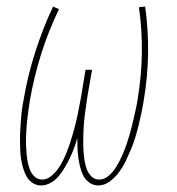

<svg xmlns="http://www.w3.org/2000/svg" viewBox="-20 -558 540 586"><path d="M280 8Q265 8 253 -0.5Q241 -9 234.5 -21.5Q228 -34 224.5 -48.5Q221 -63 219 -77.5Q217 -92 216.5 -107Q216 -122 216 -137Q212 -122 206.5 -107Q201 -92 194 -77.5Q187 -63 179 -49Q171 -35 160.5 -22Q150 -9 135.5 -0.5Q121 8 105 8Q91 8 79 0Q67 -8 60.5 -20.5Q54 -33 50 -47Q46 -61 44 -75Q42 -89 41.5 -104Q41 -119 41 -133.5Q41 -148 42 -163Q43 -178 44 -193Q45 -208 47 -223Q49 -238 52 -253Q64 -325 87 -397.5Q110 -470 142 -538L160 -530Q128 -464 105.5 -392.5Q83 -321 71 -250Q69 -237 67 -223.5Q65 -210 63.5 -196.5Q62 -183 61 -169.5Q60 -156 59.5 -142.5Q59 -129 59.5 -116Q60 -103 61 -90Q62 -77 64.5 -64Q67 -51 71.5 -39.5Q76 -28 85.5 -19Q95 -10 109 -10Q123 -10 135.5 -20Q148 -30 157 -42.5Q166 -55 172.5 -68.5Q179 -82 184.5 -96Q190 -110 194.5 -124Q199 -138 203 -152Q207 -166 210.5 -180Q214 -194 217 -208Q220 -222 222.5 -236.5Q225 -251 228 -265L241 -345H261L247 -265Q245 -251 243 -237Q241 -223 239 -208.5Q237 -194 236 -180Q235 -166 234.5 -151.5Q234 -137 234 -123Q234 -109 235 -95.5Q236 -82 238 -68.5Q240 -55 244.5 -42.5Q249 -30 258.5 -20Q268 -10 283 -10Q297 -10 309 -19.5Q321 -29 329.5 -41Q338 -53 344.5 -66Q351 -79 356.5 -92Q362 -105 366.5 -118.5Q371 -132 375 -145.5Q379 -159 382.5 -173Q386 -187 389 -200.5Q392 -214 395 -227.5Q398 -241 400 -255Q412 -326 413 -396Q414 -466 404 -536L423 -538Q433 -467 432 -396Q431 -325 419 -253Q416 -234 412 -215Q408 -196 403.5 -177.5Q399 -159 393.5 -140.5Q388 -122 380.5 -104Q373 -86 364.5 -68Q356 -50 344 -33.5Q332 -17 315.5 -4.5Q299 8 280 8Z"/></svg>

Font: Iosevka Slab Thin Oblique
Style: Regular
Weight: 100
Italic angle: -9°
Monospace: yes
Designer: Belleve Invis
Foundry: Belleve Invis
Version: Version 11.1.0; ttfautohint (v1.8.3)